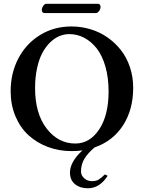

<svg xmlns="http://www.w3.org/2000/svg" viewBox="-20 -800 770 1029"><path d="M493.2 -730H219.2Q204.1 -730 204.1 -748Q204.1 -757.8 211.9 -768.8Q219.7 -779.8 229 -779.8H504.9Q511.7 -779.8 515.4 -774.7Q519 -769.5 519 -763.2Q519 -752.4 511.2 -741.2Q503.4 -730 493.2 -730ZM557.1 142.1Q514.2 209 451.2 209Q408.7 209 381.8 187Q355 165 355 125Q355 67.4 421.9 5.9Q397 9.8 363.8 9.8Q295.4 9.8 235.8 -12.7Q176.3 -35.2 132.1 -75.9Q87.9 -116.7 62.5 -177.5Q37.1 -238.3 37.1 -311Q37.1 -408.2 78.6 -487.3Q120.1 -566.4 194.8 -612.3Q269.5 -658.2 362.8 -658.2Q415.5 -658.2 465.1 -643.3Q514.6 -628.4 555.9 -599.6Q597.2 -570.8 628.2 -531.2Q659.2 -491.7 676.5 -439.7Q693.8 -387.7 693.8 -329.1Q693.8 -212.4 639.2 -127.9Q584.5 -43.5 486.8 -9.8Q451.2 20 432.6 50.5Q414.1 81.1 414.1 119.1Q414.1 139.6 431.2 155.3Q448.2 170.9 474.1 170.9Q494.6 170.9 508.5 162.6Q522.5 154.3 542 134.8ZM351.1 -617.2Q324.7 -617.2 299.3 -606.9Q273.9 -596.7 250 -574Q226.1 -551.3 208 -518.3Q189.9 -485.4 179 -436.3Q168 -387.2 168 -328.1Q168 -191.4 230 -111.1Q292 -30.8 383.8 -30.8Q461.4 -30.8 511.7 -106.7Q562 -182.6 562 -310.1Q562 -383.8 544.9 -443.4Q527.8 -502.9 498.5 -540.3Q469.2 -577.6 431.6 -597.4Q394 -617.2 351.1 -617.2Z"/></svg>

Font: Linux Libertine G
Style: Semibold
Weight: 600
Designer: Philipp H. Poll
Foundry: Philipp H. Poll
Version: Version 5.1.1